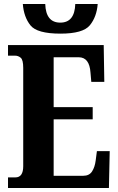

<svg xmlns="http://www.w3.org/2000/svg" viewBox="-20 -939 590 959"><path d="M20 0H524L528 -184H464L458 -138Q454 -105 440 -83Q426 -61 396 -61H248V-343H443V-404H248V-653H373Q427 -653 432 -576L436 -530H501L498 -714H20V-661H55Q71 -661 83.5 -650.5Q96 -640 96 -600V-109Q96 -53 57 -53H20ZM282 -771Q395 -771 429 -813Q463 -855 468 -919H356Q353 -826 281 -826Q209 -826 206 -919H94Q99 -854 132 -812.5Q165 -771 282 -771Z"/></svg>

Font: Noto Serif ExtraCondensed Extra
Style: Regular
Weight: 800
Width: 3
Designer: Monotype Design Team
Foundry: Monotype Imaging Inc.
Version: Version 1.002